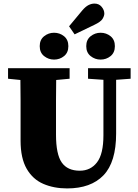

<svg xmlns="http://www.w3.org/2000/svg" viewBox="-20 -1033 772 1073"><path d="M472 -593V-652H710V-593L629 -587V-287Q629 -127 558.5 -53.5Q488 20 355 20Q281 20 222 -5.5Q163 -31 129 -90Q95 -149 95 -247V-356Q95 -413 95 -470.5Q95 -528 94 -586L25 -593V-652H369V-593L294 -586Q293 -529 293 -471.5Q293 -414 293 -356V-280Q293 -171 325 -125Q357 -79 426 -79Q486 -79 522 -125.5Q558 -172 558 -277V-587ZM202 -775Q202 -811 226.5 -830.5Q251 -850 282 -850Q314 -850 338 -830.5Q362 -811 362 -775Q362 -739 338 -719.5Q314 -700 282 -700Q251 -700 226.5 -719.5Q202 -739 202 -775ZM397 -841 366 -886 440 -975Q458 -996 474.5 -1004.5Q491 -1013 508 -1013Q533 -1013 548 -995Q563 -977 563 -957Q563 -944 553 -927.5Q543 -911 507 -894ZM462 -775Q462 -811 486.5 -830.5Q511 -850 542 -850Q574 -850 598 -830.5Q622 -811 622 -775Q622 -739 598 -719.5Q574 -700 542 -700Q511 -700 486.5 -719.5Q462 -739 462 -775Z"/></svg>

Font: Source Serif Pro Black
Style: Regular
Weight: 900
Designer: Frank Grießhammer
Foundry: Adobe Systems Incorporated
Version: Version 3.001;hotconv 1.0.111;makeotfexe 2.5.65597